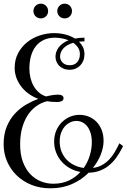

<svg xmlns="http://www.w3.org/2000/svg" viewBox="-30 -1000 690 1045"><path d="M259.8 0Q308.6 0 345.2 -17.6Q381.8 -35.2 407.7 -64Q376.5 -69.8 350.3 -84.5Q324.2 -99.1 305.2 -120.8Q286.1 -142.6 275.4 -170.2Q264.6 -197.8 264.6 -230Q264.6 -261.7 275.9 -288.3Q287.1 -314.9 306.2 -334.2Q325.2 -353.5 350.3 -364.3Q375.5 -375 402.8 -375Q428.2 -375 451.9 -365.7Q475.6 -356.4 493.7 -338.6Q511.7 -320.8 522.7 -294.2Q533.7 -267.6 533.7 -232.9Q533.7 -197.8 518.6 -159.2Q503.4 -120.6 475.6 -85.9Q504.9 -89.8 526.9 -102.5Q548.8 -115.2 565.2 -132.8Q581.5 -150.4 593.5 -170.7Q605.5 -190.9 614.7 -210L619.6 -220.2L639.6 -205.1L634.8 -194.8Q619.6 -164.6 601.1 -139.6Q582.5 -114.7 560.1 -97.2Q537.6 -79.6 510.7 -70.1Q483.9 -60.5 452.6 -60.1Q415 -22 362.3 1.5Q309.6 24.9 244.6 24.9Q187.5 24.9 140.6 5.9Q93.8 -13.2 60.3 -45.9Q26.9 -78.6 8.3 -122.1Q-10.3 -165.5 -10.3 -214.8Q-10.3 -270.5 7.1 -311.8Q24.4 -353 51.8 -382.3Q79.1 -411.6 112.5 -430.9Q146 -450.2 178.7 -461.9Q147.5 -473.6 123.5 -491.7Q99.6 -509.8 83.3 -532Q66.9 -554.2 58.3 -579.3Q49.8 -604.5 49.8 -629.9Q49.8 -675.8 68.8 -711.2Q87.9 -746.6 118.4 -770.8Q148.9 -794.9 187.3 -807.4Q225.6 -819.8 264.6 -819.8Q296.9 -819.8 326.4 -812Q356 -804.2 377.9 -790Q389.6 -792.5 402.6 -793.7Q415.5 -794.9 429.7 -794.9V-774.9Q421.4 -774.9 414.1 -774.4Q406.7 -773.9 399.9 -772.9Q414.1 -759.3 421.9 -742.4Q429.7 -725.6 429.7 -705.1Q429.7 -686 423.6 -670.4Q417.5 -654.8 406.5 -643.6Q395.5 -632.3 380.9 -626.2Q366.2 -620.1 349.6 -620.1Q331.1 -620.1 316.7 -626Q302.2 -631.8 292.5 -641.6Q282.7 -651.4 277.3 -664.6Q272 -677.7 272 -691.9Q272 -704.1 276.1 -716.8Q280.3 -729.5 288.8 -741.2Q297.4 -752.9 310.8 -763.2Q324.2 -773.4 342.8 -780.8Q324.2 -788.6 304 -791.7Q283.7 -794.9 269.5 -794.9Q235.4 -794.9 209.2 -783Q183.1 -771 165.5 -749Q147.9 -727.1 138.9 -695.8Q129.9 -664.6 129.9 -626Q129.9 -601.1 135.7 -576.9Q141.6 -552.7 152.8 -532.5Q164.1 -512.2 181.2 -497.3Q198.2 -482.4 220.7 -475.1Q241.7 -480.5 258.3 -482.7Q274.9 -484.9 284.7 -484.9Q301.3 -484.9 308.6 -479.5Q315.9 -474.1 315.9 -465.8Q315.9 -461.9 314.5 -458.3Q313 -454.6 309.1 -451.7Q305.2 -448.7 298.1 -446.8Q291 -444.8 279.8 -444.8Q265.6 -444.8 252 -445.8Q238.3 -446.8 225.6 -449.2Q193.4 -440.9 166.5 -421.4Q139.6 -401.9 120.4 -372.1Q101.1 -342.3 90.3 -302.7Q79.6 -263.2 79.6 -214.8Q79.6 -159.2 94.7 -118.7Q109.9 -78.1 135.3 -51.8Q160.6 -25.4 192.9 -12.7Q225.1 0 259.8 0ZM469.7 -225.1Q469.7 -255.4 462.6 -277.3Q455.6 -299.3 443.8 -313.7Q432.1 -328.1 417 -335Q401.9 -341.8 385.7 -341.8Q368.7 -341.8 352.5 -334.2Q336.4 -326.7 323.5 -312.5Q310.5 -298.3 302.7 -277.3Q294.9 -256.3 294.9 -230Q294.9 -200.7 304.4 -176Q314 -151.4 331.3 -132.6Q348.6 -113.8 372.8 -101.8Q397 -89.8 425.8 -85.9Q448.2 -118.2 459 -154.8Q469.7 -191.4 469.7 -225.1ZM404.8 -705.1Q404.8 -726.1 394.5 -741.2Q384.3 -756.3 368.7 -767.1Q349.6 -761.7 335.9 -753.4Q322.3 -745.1 313.7 -735.1Q305.2 -725.1 301 -714.1Q296.9 -703.1 296.9 -692.9Q296.9 -673.3 310.8 -659.2Q324.7 -645 349.6 -645Q376 -645 390.4 -661.9Q404.8 -678.7 404.8 -705.1ZM231.9 -939.9Q231.9 -922.9 220.5 -911.4Q209 -899.9 191.9 -899.9Q175.3 -899.9 163.6 -911.4Q151.9 -922.9 151.9 -939.9Q151.9 -956.5 163.6 -968.3Q175.3 -980 191.9 -980Q209 -980 220.5 -968.3Q231.9 -956.5 231.9 -939.9ZM361.8 -939.9Q361.8 -922.9 350.3 -911.4Q338.9 -899.9 321.8 -899.9Q305.2 -899.9 293.5 -911.4Q281.7 -922.9 281.7 -939.9Q281.7 -956.5 293.5 -968.3Q305.2 -980 321.8 -980Q338.9 -980 350.3 -968.3Q361.8 -956.5 361.8 -939.9Z"/></svg>

Font: Rochester
Style: Regular
Weight: 400
Version: Version 1.006